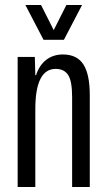

<svg xmlns="http://www.w3.org/2000/svg" viewBox="-20 -752 428 772"><path d="M51 -523H120L122 -450H125Q138 -490 166 -511.5Q194 -533 233 -533Q289 -533 315 -493.5Q341 -454 341 -369V0H270V-361Q270 -426 254 -450.5Q238 -475 204 -475Q122 -475 122 -313V0H51ZM82 -732H145L196 -631L247 -732H310L237 -592H155Z"/></svg>

Font: Mona Sans Condensed
Style: Regular
Weight: 400
Width: 3
Designer: Deni Anggara
Foundry: GitHub
Version: Version 2.000